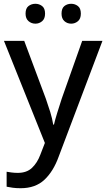

<svg xmlns="http://www.w3.org/2000/svg" viewBox="-20 -754 561 1014"><path d="M1 -538H108L222 -233Q235 -196 245.5 -162Q256 -128 261 -96H265Q271 -122 282.5 -159Q294 -196 306 -233L414 -538H521L290 73Q262 151 214.5 195.5Q167 240 89 240Q65 240 47 237.5Q29 235 15 232V153Q26 155 41.5 157Q57 159 74 159Q121 159 149 132.5Q177 106 193 63L217 1ZM115 -682Q115 -710 130.5 -722Q146 -734 167 -734Q187 -734 202.5 -722Q218 -710 218 -682Q218 -655 202.5 -642Q187 -629 167 -629Q146 -629 130.5 -642.5Q115 -656 115 -682ZM305 -682Q305 -710 320 -722Q335 -734 356 -734Q376 -734 391.5 -722Q407 -710 407 -682Q407 -655 391.5 -642Q376 -629 356 -629Q335 -629 320 -642.5Q305 -656 305 -682Z"/></svg>

Font: Noto Sans New Tai Lue Medium
Style: Regular
Weight: 500
Version: Version 2.003